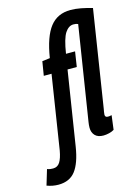

<svg xmlns="http://www.w3.org/2000/svg" viewBox="-264 -827 814 1124"><g transform="rotate(-15 143.0 -265.0)"><path d="M-53 220Q-88 220 -123 207L-95 114Q-84 118 -75.5 119Q-67 120 -59 120Q-32 120 -17.5 97Q-3 74 5 29L75 -418H28L42 -503L89 -509Q109 -635 154 -692.5Q199 -750 278 -750Q308 -750 341.5 -743.5Q375 -737 409 -727L317 -140Q316 -137 314 -123.5Q312 -110 312 -106Q312 -90 329 -90Q333 -90 339 -90.5Q345 -91 352 -93L341 -7Q329 1 310.5 5.5Q292 10 276 10Q242 10 225 -8Q208 -26 208 -55Q208 -71 211 -89L301 -659Q294 -662 288 -663Q282 -664 273 -664Q244 -664 222.5 -631.5Q201 -599 187 -509H242L228 -418H172L101 32Q86 127 50.5 173.5Q15 220 -53 220Z"/></g></svg>

Font: Georama ExtraCondensed SemiBold
Style: Italic
Weight: 600
Width: 2
Italic angle: -9°
Designer: Jean-Baptiste Levee
Foundry: Production Type
Version: Version 1.000